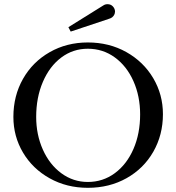

<svg xmlns="http://www.w3.org/2000/svg" viewBox="-20 -886 843 918"><path d="M44 -327Q44 -428 90 -509Q136 -590 217.5 -636.5Q299 -683 400 -683Q502 -683 584 -637Q666 -591 712.5 -512.5Q759 -434 759 -340Q759 -241 713 -160.5Q667 -80 585 -34Q503 12 400 12Q299 12 217.5 -33.5Q136 -79 90 -156.5Q44 -234 44 -327ZM650 -339Q650 -426 618 -498Q586 -570 529 -611.5Q472 -653 400 -653Q329 -653 273 -611Q217 -569 185 -494.5Q153 -420 153 -327Q153 -242 185 -170.5Q217 -99 273.5 -57.5Q330 -16 400 -16Q472 -16 529 -58Q586 -100 618 -173.5Q650 -247 650 -339ZM307 -756 474 -860Q483 -866 494 -866Q510 -866 520 -855Q530 -844 530 -830Q530 -827 528 -819Q523 -808 516 -803Q509 -798 498 -795L318 -735Z"/></svg>

Font: Ibarra Real Nova
Style: Regular
Weight: 400
Designer: Jose Maria Ribagorda & Octavio Pardo
Foundry: Jose Maria Ribagorda
Version: Version 1.014